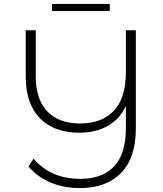

<svg xmlns="http://www.w3.org/2000/svg" viewBox="-20 -854 828 978"><path d="M672 -700H621V-484C621 -398 600.7 -333.3 560 -290C519.3 -246.7 462 -225 388 -225C316 -225 260.3 -245.5 221 -286.5C181.7 -327.5 162 -387.3 162 -466V-700H111V-464C111 -372 135 -301.3 183 -252C231 -202.7 298 -178 384 -178C439.3 -178 487.3 -189.3 528 -212C568.7 -234.7 599.7 -268.7 621 -314V-198C621 -113.3 601.2 -49.7 561.5 -7C521.8 35.7 464.3 57 389 57C288.3 57 209 22.7 151 -46L125 -6C155 29.3 192.3 56.5 237 75.5C281.7 94.5 332 104 388 104C477.3 104 547 78.2 597 26.5C647 -25.2 672 -100.3 672 -199ZM245 -834V-798H539V-834Z"/></svg>

Font: Montserrat Custom ExtraLight
Style: Regular
Weight: 300
Designer: Julieta Ulanovsky
Foundry: Julieta Ulanovsky
Version: Version 7.200